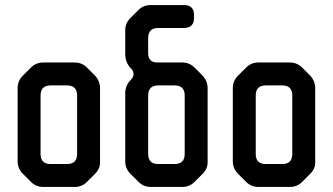

<svg xmlns="http://www.w3.org/2000/svg" viewBox="-20 -733 1321 762"><path d="M103 -11Q123 9 152 9H276Q305 9 325 -11L357 -43Q379 -65 377 -93V-383Q377 -411 357 -433L325 -465Q305 -485 276 -485H152Q123 -485 103 -465L70 -432Q50 -412 50 -383V-93Q50 -64 70 -44ZM141 -122V-354Q141 -394 181 -394H246Q286 -394 286 -354V-122Q286 -82 246 -82H181Q141 -82 141 -122Z M530 -11Q550 9 579 9H703Q732 9 752 -11L784 -43Q806 -65 804 -93V-383Q804 -411 784 -433L752 -465Q732 -485 703 -485H605Q568 -485 568 -522V-582Q568 -622 608 -622H710Q750 -622 750 -662V-673Q750 -713 710 -713H578Q549 -713 529 -693L497 -661Q477 -641 477 -612V-518Q477 -484 501 -460Q510 -451 510 -439Q510 -427 499 -416Q477 -394 477 -362V-93Q477 -64 497 -44ZM568 -122V-354Q568 -394 608 -394H673Q713 -394 713 -354V-122Q713 -82 673 -82H608Q568 -82 568 -122Z M957 -11Q977 9 1006 9H1130Q1159 9 1179 -11L1211 -43Q1233 -65 1231 -93V-383Q1231 -411 1211 -433L1179 -465Q1159 -485 1130 -485H1006Q977 -485 957 -465L924 -432Q904 -412 904 -383V-93Q904 -64 924 -44ZM995 -122V-354Q995 -394 1035 -394H1100Q1140 -394 1140 -354V-122Q1140 -82 1100 -82H1035Q995 -82 995 -122Z"/></svg>

Font: WD-XL Lubrifont TC
Style: Regular
Weight: 400
Designer: [WD-XL Lubrifont] Copyright 2020-2022 (c) NightFurySL2001, Skr-ZERO; [ZCOOL QingKe HuangYou] Copyright 2018-2022 (c) The
Version: Version 2.001;hotconv 1.1.1;makeotfexe 2.6.0